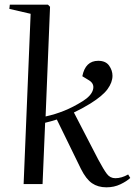

<svg xmlns="http://www.w3.org/2000/svg" viewBox="-20 -787 577 821"><path d="M111 -728 20 -749 22 -767H185L194 -758L175 -289Q216 -298 254.5 -313.5Q293 -329 333 -354Q370 -377 377.5 -403Q385 -429 360 -444L332 -461Q345 -527 400 -527Q432 -527 446.5 -506.5Q461 -486 461 -463Q461 -435 440 -406Q419 -377 366 -344Q348 -333 330.5 -323.5Q313 -314 296 -306L400 -105Q423 -62 437 -43.5Q451 -25 473 -25Q500 -25 528 -41L537 -26Q522 -12 495 1Q468 14 435 14Q399 14 373.5 -3.5Q348 -21 326 -65L223 -276Q210 -272 198 -268.5Q186 -265 173 -262L162 0H81Z"/></svg>

Font: Literata 72pt
Style: Italic
Weight: 400
Italic angle: -2°
Designer: Latin by Veronika Burian and Jose Scaglione. Greek by Irene Vlachou. Cyrillic by Vera Evstafieva
Foundry: TypeTogether
Version: Version 3.002